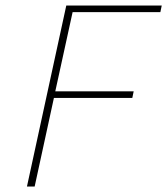

<svg xmlns="http://www.w3.org/2000/svg" viewBox="-20 -678 608 698"><path d="M563 -634H244L181 -346H466L461 -322H176L106 0H78L221 -658H568Z"/></svg>

Font: EauTestText Extralight
Style: Italic
Weight: 250
Italic angle: -12°
Designer: Christian Thalmann (Catharsis Fonts)
Version: Version 0.001;PS 000.001;hotconv 1.0.88;makeotf.lib2.5.64775